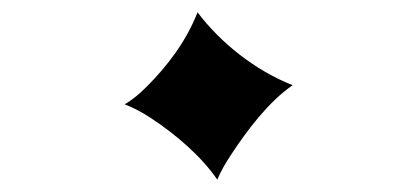

<svg xmlns="http://www.w3.org/2000/svg" viewBox="-20 -469 676 311"><path d="M454 -331C393 -355 337 -400 300 -449C281 -401 251 -362 217 -328C206 -317 194 -307 182 -300C195 -295 209 -288 224 -278C264 -252 306 -216 332 -178C337 -190 344 -203 354 -218C381 -259 415 -304 454 -331Z"/></svg>

Font: Iranian Serif 
Style: Regular
Weight: 400
Designer: Hooman Mehr, Hadi Navid in Neviseh Pardaz Co. Ltd. (http://nevisa.com)
Foundry: http://font-store.ir
Version: 5.0.2 build 3/9/1393